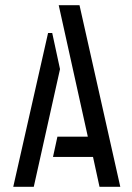

<svg xmlns="http://www.w3.org/2000/svg" viewBox="-20 -719 509 739"><path d="M363 0 338 -115H184L201 -193H318L206 -699H286L443 0ZM31 0 165 -592H181L211 -453L110 0Z"/></svg>

Font: Stick No Bills
Style: Regular
Weight: 400
Version: Version 2.000